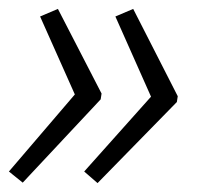

<svg xmlns="http://www.w3.org/2000/svg" viewBox="-22 -482 451 431"><path d="M197 -71 167 -97 317 -265 237 -445 277 -462 377 -266 375 -253ZM29 -72 -2 -97 146 -270 68 -445 108 -462 206 -272 204 -259Z"/></svg>

Font: Noto Sans SemiCondensed Light
Style: Italic
Weight: 300
Width: 4
Italic angle: -12°
Designer: Monotype Design Team
Foundry: Monotype Imaging Inc.
Version: Version 2.013; ttfautohint (v1.8.4.7-5d5b)